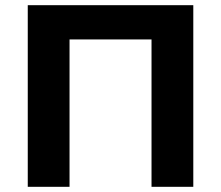

<svg xmlns="http://www.w3.org/2000/svg" viewBox="-20 -720 852 740"><path d="M725 -700V0H564V-568H248V0H87V-700Z"/></svg>

Font: APTA Sans Regular
Style: Bold Italic
Weight: 700
Version: Version 7.200